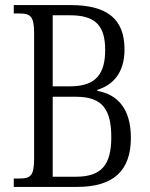

<svg xmlns="http://www.w3.org/2000/svg" viewBox="-20 -734 588 754"><path d="M34 0H283C425 0 494 -63 494 -193C494 -308 440 -364 362 -377V-381C420 -399 469 -444 469 -540C469 -660 400 -714 258 -714H34V-681H58C98 -681 114 -671 114 -605V-112C114 -44 100 -33 58 -33H34ZM255 -395H187V-674H255C354 -674 393 -634 393 -538C393 -446 359 -395 255 -395ZM278 -40H187V-354H279C384 -354 417 -302 417 -195C417 -87 379 -40 278 -40Z"/></svg>

Font: Noto Serif Armenian Condensed Light
Style: Regular
Weight: 300
Width: 3
Designer: Monotype Design Team
Foundry: Monotype Imaging Inc.
Version: Version 2.008